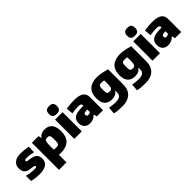

<svg xmlns="http://www.w3.org/2000/svg" viewBox="232 -2201 3808 3808"><g transform="rotate(-45 2136.0 -297.0)"><path d="M249 11Q201 11 142.5 4Q84 -3 34 -16V-159Q88 -146 140.5 -138.5Q193 -131 241 -131Q277 -131 292 -137Q307 -143 307 -157Q307 -171 291.5 -178Q276 -185 237 -189Q207 -192 172 -197.5Q137 -203 107 -220Q77 -237 57 -271.5Q37 -306 37 -366Q37 -454 98.5 -502.5Q160 -551 272 -551Q317 -551 368.5 -545.5Q420 -540 483 -529L478 -378Q421 -391 377.5 -397Q334 -403 302 -403Q234 -403 234 -373Q234 -359 252 -352Q270 -345 315 -340Q354 -336 388.5 -326.5Q423 -317 449.5 -298.5Q476 -280 491.5 -249.5Q507 -219 507 -172Q507 -81 442 -35Q377 11 249 11Z M581 -540H767L781 -477H788Q813 -514 852.5 -532Q892 -550 943 -550Q1155 -550 1155 -288Q1155 -139 1076 -64.5Q997 10 854 10Q825 10 791 7V220H581ZM858 -131Q885 -131 901.5 -136Q918 -141 927.5 -156Q937 -171 940 -197.5Q943 -224 943 -268Q943 -309 940 -334.5Q937 -360 929.5 -374.5Q922 -389 908 -394.5Q894 -400 872 -400Q849 -400 833.5 -393.5Q818 -387 808.5 -370.5Q799 -354 795 -326.5Q791 -299 791 -257V-140Q815 -131 858 -131Z M1336 -596Q1276 -596 1250 -621.5Q1224 -647 1224 -705Q1224 -762 1250 -788Q1276 -814 1336 -814Q1397 -814 1422.5 -788Q1448 -762 1448 -705Q1448 -649 1422.5 -622.5Q1397 -596 1336 -596ZM1231 -540H1441V0H1231Z M1673 5Q1595 5 1552.5 -39.5Q1510 -84 1510 -159Q1510 -323 1713 -333L1825 -339Q1824 -357 1820 -369Q1816 -381 1806 -388Q1796 -395 1778.5 -398Q1761 -401 1734 -401Q1717 -401 1695 -399.5Q1673 -398 1649 -396Q1625 -394 1602 -390.5Q1579 -387 1561 -384L1548 -528Q1605 -538 1660.5 -543Q1716 -548 1765 -548Q1904 -548 1969.5 -503.5Q2035 -459 2035 -365V0H1862L1845 -65H1835Q1805 -30 1762 -12.5Q1719 5 1673 5ZM1763 -138Q1780 -138 1797.5 -144.5Q1815 -151 1825 -159V-231L1773 -226Q1744 -223 1732.5 -213.5Q1721 -204 1721 -182Q1721 -138 1763 -138Z M2362 220Q2307 220 2247.5 214.5Q2188 209 2143 198L2156 50Q2194 57 2238.5 62.5Q2283 68 2326 68Q2360 68 2389 62.5Q2418 57 2438 43.5Q2458 30 2469.5 8Q2481 -14 2481 -47V-97H2474Q2449 -59 2410.5 -41Q2372 -23 2321 -23Q2107 -23 2107 -260Q2107 -404 2186.5 -477Q2266 -550 2410 -550Q2434 -550 2459.5 -548Q2485 -546 2516.5 -540.5Q2548 -535 2587.5 -526Q2627 -517 2680 -502V-75Q2680 3 2656 59Q2632 115 2589.5 150.5Q2547 186 2489 203Q2431 220 2362 220ZM2390 -167Q2413 -167 2428.5 -173.5Q2444 -180 2453 -196Q2462 -212 2466 -237.5Q2470 -263 2470 -301V-400Q2458 -405 2441 -407Q2424 -409 2404 -409Q2377 -409 2360.5 -404.5Q2344 -400 2334.5 -386Q2325 -372 2322 -346.5Q2319 -321 2319 -279Q2319 -245 2322 -223Q2325 -201 2332.5 -188.5Q2340 -176 2354 -171.5Q2368 -167 2390 -167Z M3010 220Q2955 220 2895.5 214.5Q2836 209 2791 198L2804 50Q2842 57 2886.5 62.5Q2931 68 2974 68Q3008 68 3037 62.5Q3066 57 3086 43.5Q3106 30 3117.5 8Q3129 -14 3129 -47V-97H3122Q3097 -59 3058.5 -41Q3020 -23 2969 -23Q2755 -23 2755 -260Q2755 -404 2834.5 -477Q2914 -550 3058 -550Q3082 -550 3107.5 -548Q3133 -546 3164.5 -540.5Q3196 -535 3235.5 -526Q3275 -517 3328 -502V-75Q3328 3 3304 59Q3280 115 3237.5 150.5Q3195 186 3137 203Q3079 220 3010 220ZM3038 -167Q3061 -167 3076.5 -173.5Q3092 -180 3101 -196Q3110 -212 3114 -237.5Q3118 -263 3118 -301V-400Q3106 -405 3089 -407Q3072 -409 3052 -409Q3025 -409 3008.5 -404.5Q2992 -400 2982.5 -386Q2973 -372 2970 -346.5Q2967 -321 2967 -279Q2967 -245 2970 -223Q2973 -201 2980.5 -188.5Q2988 -176 3002 -171.5Q3016 -167 3038 -167Z M3529 -596Q3469 -596 3443 -621.5Q3417 -647 3417 -705Q3417 -762 3443 -788Q3469 -814 3529 -814Q3590 -814 3615.5 -788Q3641 -762 3641 -705Q3641 -649 3615.5 -622.5Q3590 -596 3529 -596ZM3424 -540H3634V0H3424Z M3866 5Q3788 5 3745.5 -39.5Q3703 -84 3703 -159Q3703 -323 3906 -333L4018 -339Q4017 -357 4013 -369Q4009 -381 3999 -388Q3989 -395 3971.5 -398Q3954 -401 3927 -401Q3910 -401 3888 -399.5Q3866 -398 3842 -396Q3818 -394 3795 -390.5Q3772 -387 3754 -384L3741 -528Q3798 -538 3853.5 -543Q3909 -548 3958 -548Q4097 -548 4162.5 -503.5Q4228 -459 4228 -365V0H4055L4038 -65H4028Q3998 -30 3955 -12.5Q3912 5 3866 5ZM3956 -138Q3973 -138 3990.5 -144.5Q4008 -151 4018 -159V-231L3966 -226Q3937 -223 3925.5 -213.5Q3914 -204 3914 -182Q3914 -138 3956 -138Z"/></g></svg>

Font: Encode Sans Narrow
Style: Black
Weight: 900
Designer: Pablo Impallari, Andres Torresi
Foundry: Pablo Impallari, Andres Torresi
Version: Version 1.000; ttfautohint (v1.00) -l 8 -r 50 -G 200 -x 14 -